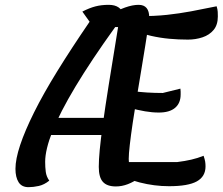

<svg xmlns="http://www.w3.org/2000/svg" viewBox="-20 -746 922 795"><path d="M98 29Q70 29 57 8.5Q44 -12 44 -47Q44 -87 63.5 -145.5Q83 -204 121 -280.5Q159 -357 217 -451Q275 -545 351 -656L321 -698Q350 -713 375 -719.5Q400 -726 430 -726Q456 -726 471.5 -715Q487 -704 494 -682L469 -634H457Q357 -495 292.5 -387.5Q228 -280 197.5 -203Q167 -126 167 -76Q167 -54 169.5 -34.5Q172 -15 184 2Q163 19 140.5 24Q118 29 98 29ZM144 -187 159 -258H485L472 -187ZM680 25Q619 25 558.5 9.5Q498 -6 457 -33L490 -75H714Q746 -79 772 -85Q798 -91 823 -101Q828 -86 829.5 -77Q831 -68 831 -57Q831 -15 795 5Q759 25 680 25ZM460 26Q423 26 406 7Q389 -12 389 -55Q389 -84 393 -126Q397 -168 406 -233.5Q415 -299 430.5 -396.5Q446 -494 469 -634L435 -684Q467 -704 498 -715Q529 -726 554 -726Q598 -726 598 -673Q598 -665 593.5 -634Q589 -603 581.5 -557Q574 -511 565 -456Q556 -401 546.5 -344.5Q537 -288 529.5 -237Q522 -186 517.5 -147Q513 -108 513 -88Q513 -63 524.5 -44.5Q536 -26 560 -12Q509 26 460 26ZM638 -280Q610 -280 581 -285Q552 -290 513 -300L527 -369Q557 -365 588.5 -363Q620 -361 654 -361L727 -379Q728 -373 728 -366.5Q728 -360 728 -355Q728 -319 705 -299.5Q682 -280 638 -280ZM758 -582Q719 -582 681 -585.5Q643 -589 605.5 -597.5Q568 -606 530 -619L554 -679Q621 -679 671.5 -684.5Q722 -690 770.5 -699Q819 -708 877 -720Q881 -707 881.5 -697Q882 -687 882 -678Q882 -643 864.5 -622Q847 -601 818.5 -591.5Q790 -582 758 -582Z"/></svg>

Font: Lemonada
Style: Regular
Weight: 400
Designer: Mohamed Gaber (Arabic), Eduardo Tunni (Latin)
Foundry: Kief Type Foundry
Version: Version 4.005